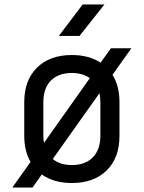

<svg xmlns="http://www.w3.org/2000/svg" viewBox="-20 -805 640 855"><path d="M35 30 116 -84Q88 -133 88 -200V-350Q88 -448 145 -504Q202 -560 300 -560Q376 -560 428 -526L474 -590H565L481 -472Q512 -422 512 -351V-200Q512 -102 455 -46Q398 10 300 10Q220 10 166 -28L125 30ZM173 -200Q173 -183 176 -169L380 -457Q348 -480 300 -480Q240 -480 206.5 -446Q173 -412 173 -350ZM300 -70Q360 -70 393.5 -104.5Q427 -139 427 -200V-350Q427 -371 423 -390L215 -97Q247 -70 300 -70ZM242 -645 348 -785H445L334 -645Z"/></svg>

Font: NKDuy Mono
Style: Regular
Weight: 400
Monospace: yes
Designer: NKDuy
Foundry: NKDuy
Version: Version 2.251; ttfautohint (v1.8.4.7-5d5b)